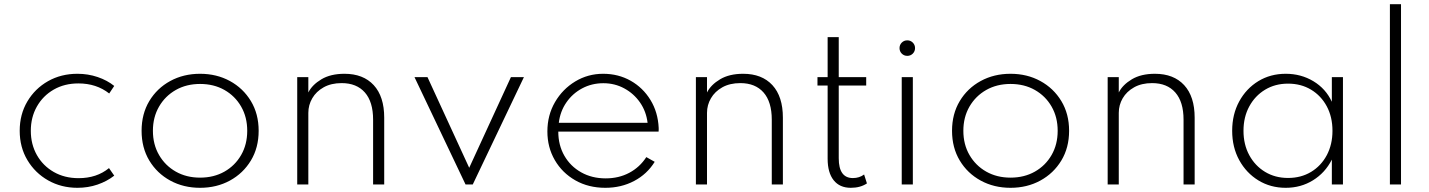

<svg xmlns="http://www.w3.org/2000/svg" viewBox="-20 -880 6816 916"><path d="M349.5 16Q400.5 16 445.5 0.5Q490.5 -15 525 -42L500 -78Q441.5 -30 355 -30Q288 -30 236.5 -59.5Q185 -89 156 -140.2Q127 -191.5 127 -256Q127 -320.5 156 -371.8Q185 -423 236.2 -452.5Q287.5 -482 354 -482Q440 -482 501 -434L525 -470Q491.5 -497 445.8 -512.5Q400 -528 349.5 -528Q271.5 -528 209.2 -492.8Q147 -457.5 110.5 -396Q74 -334.5 74 -256Q74 -177.5 110.8 -116Q147.5 -54.5 210 -19.2Q272.5 16 349.5 16Z M934.5 16Q1013.5 16 1076.8 -18.5Q1140 -53 1177 -114.2Q1214 -175.5 1214 -256Q1214 -336.5 1177 -397.8Q1140 -459 1076.8 -493.5Q1013.5 -528 934.5 -528Q855.5 -528 792.2 -493.5Q729 -459 692.2 -397.8Q655.5 -336.5 655.5 -256Q655.5 -175.5 692.2 -114.2Q729 -53 792.2 -18.5Q855.5 16 934.5 16ZM934.5 -32.5Q869.5 -32.5 818.8 -61.2Q768 -90 738.8 -140.5Q709.5 -191 709.5 -256Q709.5 -321 738.8 -371.5Q768 -422 818.8 -450.8Q869.5 -479.5 934.5 -479.5Q1000 -479.5 1050.8 -450.8Q1101.5 -422 1130.5 -371.5Q1159.5 -321 1159.5 -256Q1159.5 -191 1130.5 -140.5Q1101.5 -90 1050.8 -61.2Q1000 -32.5 934.5 -32.5Z M1398 0H1451V-341.5Q1451 -379 1469.8 -411.2Q1488.5 -443.5 1524.2 -463.5Q1560 -483.5 1610 -483.5Q1681.5 -483.5 1720.8 -438.8Q1760 -394 1760 -309V0H1813V-318.5Q1813 -419.5 1763 -473.8Q1713 -528 1623.5 -528Q1557.5 -528 1513.5 -501.8Q1469.5 -475.5 1451 -439V-512H1398Z M2201 0H2235.5L2479.5 -512H2417.5L2218.5 -79.5L2019.5 -512H1957.5Z M2868 16Q2943.5 16 3005.2 -16.5Q3067 -49 3103.5 -108L3063.5 -130.5Q3032 -82 2982 -55.5Q2932 -29 2869.5 -29Q2804 -29 2752.8 -57.8Q2701.5 -86.5 2672.5 -137Q2643.5 -187.5 2643.5 -252H3122Q3122.5 -257.5 3122.5 -261Q3122.5 -264.5 3122.5 -269.5Q3119 -345 3083.2 -403.2Q3047.5 -461.5 2988.8 -494.8Q2930 -528 2857.5 -528Q2785 -528 2724.5 -491.5Q2664 -455 2627.8 -392.8Q2591.5 -330.5 2591.5 -253Q2591.5 -177 2627 -116Q2662.5 -55 2725 -19.5Q2787.5 16 2868 16ZM2646 -294Q2652.5 -348.5 2682 -391.2Q2711.5 -434 2757.5 -458.5Q2803.5 -483 2858.5 -483Q2913 -483 2958.5 -458.2Q3004 -433.5 3033.5 -391Q3063 -348.5 3069.5 -294Z M3300 0H3353V-341.5Q3353 -379 3371.8 -411.2Q3390.5 -443.5 3426.2 -463.5Q3462 -483.5 3512 -483.5Q3583.5 -483.5 3622.8 -438.8Q3662 -394 3662 -309V0H3715V-318.5Q3715 -419.5 3665 -473.8Q3615 -528 3525.5 -528Q3459.5 -528 3415.5 -501.8Q3371.5 -475.5 3353 -439V-512H3300Z M4039 16Q4084.5 16 4116 -5L4102.5 -47.5Q4080 -30.5 4049 -30.5Q3981.5 -30.5 3981.5 -125V-472H4112.5V-512H3981.5V-703H3928.5V-512H3880V-472H3928.5V-122.5Q3928.5 -56.5 3957.2 -20.2Q3986 16 4039 16Z M4308.5 -613.5Q4324 -613.5 4334.8 -624.2Q4345.5 -635 4345.5 -650.5Q4345.5 -666 4334.8 -676.8Q4324 -687.5 4308.5 -687.5Q4293 -687.5 4282.2 -676.8Q4271.5 -666 4271.5 -650.5Q4271.5 -635 4282.2 -624.2Q4293 -613.5 4308.5 -613.5ZM4282 0H4335V-512H4282Z M4801 16Q4880 16 4943.2 -18.5Q5006.5 -53 5043.5 -114.2Q5080.5 -175.5 5080.5 -256Q5080.5 -336.5 5043.5 -397.8Q5006.5 -459 4943.2 -493.5Q4880 -528 4801 -528Q4722 -528 4658.8 -493.5Q4595.5 -459 4558.8 -397.8Q4522 -336.5 4522 -256Q4522 -175.5 4558.8 -114.2Q4595.5 -53 4658.8 -18.5Q4722 16 4801 16ZM4801 -32.5Q4736 -32.5 4685.2 -61.2Q4634.5 -90 4605.2 -140.5Q4576 -191 4576 -256Q4576 -321 4605.2 -371.5Q4634.5 -422 4685.2 -450.8Q4736 -479.5 4801 -479.5Q4866.5 -479.5 4917.2 -450.8Q4968 -422 4997 -371.5Q5026 -321 5026 -256Q5026 -191 4997 -140.5Q4968 -90 4917.2 -61.2Q4866.5 -32.5 4801 -32.5Z M5264.5 0H5317.5V-341.5Q5317.5 -379 5336.2 -411.2Q5355 -443.5 5390.8 -463.5Q5426.5 -483.5 5476.5 -483.5Q5548 -483.5 5587.2 -438.8Q5626.5 -394 5626.5 -309V0H5679.5V-318.5Q5679.5 -419.5 5629.5 -473.8Q5579.5 -528 5490 -528Q5424 -528 5380 -501.8Q5336 -475.5 5317.5 -439V-512H5264.5Z M6114 16Q6186 16 6244 -19.8Q6302 -55.5 6334 -118.5V0H6387V-512H6334V-394.5Q6305 -457 6246 -492.5Q6187 -528 6114 -528Q6041 -528 5983.2 -492.8Q5925.5 -457.5 5892 -396Q5858.5 -334.5 5858.5 -256Q5858.5 -177.5 5892.2 -116Q5926 -54.5 5983.8 -19.2Q6041.5 16 6114 16ZM6125 -31Q6063.5 -31 6015.5 -60Q5967.5 -89 5940 -139.8Q5912.5 -190.5 5912.5 -256Q5912.5 -321.5 5940 -372.2Q5967.5 -423 6015.5 -452Q6063.5 -481 6125 -481Q6187 -481 6234.8 -452.2Q6282.5 -423.5 6309.8 -372.8Q6337 -322 6337 -256Q6337 -190.5 6309.8 -139.5Q6282.5 -88.5 6234.8 -59.8Q6187 -31 6125 -31Z M6611 0H6664V-860H6611Z"/></svg>

Font: Spartan Light
Style: Regular
Weight: 300
Designer: Matt Bailey, Mirko Velimirovic
Foundry: Matt Bailey
Version: Version 1.003; ttfautohint (v1.8.3)